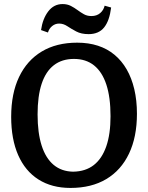

<svg xmlns="http://www.w3.org/2000/svg" viewBox="-20 -910 729 945"><path d="M360 -700Q416 -700 462 -685Q508 -670 543.5 -640.5Q579 -611 603.5 -568.5Q628 -526 641 -471Q654 -416 654 -350Q654 -236 615 -154Q576 -72 503 -28.5Q430 15 327 15Q235 15 169.5 -26.5Q104 -68 69.5 -146.5Q35 -225 35 -335Q35 -450 74 -531.5Q113 -613 185.5 -656.5Q258 -700 360 -700ZM344 -620Q285 -620 245 -589Q205 -558 185 -497.5Q165 -437 165 -347Q165 -256 185 -193.5Q205 -131 244 -98.5Q283 -66 340 -65Q401 -66 441.5 -97.5Q482 -129 503 -189.5Q524 -250 524 -338Q524 -431 503.5 -493.5Q483 -556 443 -588Q403 -620 344 -620ZM216 -750 182 -762Q190 -818 217.5 -854Q245 -890 288 -890Q311 -890 328.5 -881Q346 -872 361.5 -860.5Q377 -849 393 -840Q409 -831 430 -831Q456 -831 473 -845.5Q490 -860 495 -882L527 -873Q519 -808 492.5 -775Q466 -742 416 -742Q380 -742 355.5 -755Q331 -768 311.5 -781Q292 -794 271 -794Q252 -794 237 -782Q222 -770 216 -750Z"/></svg>

Font: Karma Variable Light
Style: Regular
Weight: 300
Designer: Joana Correia
Foundry: Indian Type Foundry
Version: Version 3.000